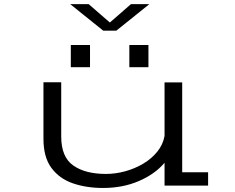

<svg xmlns="http://www.w3.org/2000/svg" viewBox="-20 -899 1140 930"><path d="M479.5 11.5Q398 11.5 332.5 -11.2Q267 -34 228.8 -86Q190.5 -138 190.5 -226.5V-500.5H276.5V-237.5Q276.5 -138.5 334.8 -97.5Q393 -56.5 493 -56.5Q540 -56.5 587 -69.5Q634 -82.5 674.2 -106.5Q714.5 -130.5 742 -164.5Q769.5 -198.5 777 -240.5V-500H862.5V-64.5H988V0H777V-110.5Q730.5 -55.5 652.5 -22Q574.5 11.5 479.5 11.5ZM323 -681H416V-573.5H323ZM606.5 -681H699V-573.5H606.5ZM320 -879H409.5L512 -790L614.5 -879H703.5L543.5 -750.5H480Z"/></svg>

Font: Trispace Expanded Light
Style: Regular
Weight: 300
Width: 7
Designer: Tyler Finck
Foundry: Etcetera Type Company
Version: Version 1.210; ttfautohint (v1.8.3)